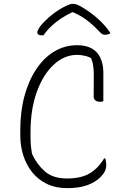

<svg xmlns="http://www.w3.org/2000/svg" viewBox="-20 -954 640 994"><path d="M327 20Q268 20 222.5 -2Q177 -24 146.5 -62.5Q116 -101 100.5 -150Q85 -199 85 -254V-281Q85 -376 106.5 -456Q128 -536 167.5 -595.5Q207 -655 261 -687.5Q315 -720 380 -720Q402 -720 420 -716Q438 -712 452.5 -704.5Q467 -697 478 -686Q490 -674 498 -658Q506 -642 510.5 -622.5Q515 -603 515 -580Q515 -543 515 -505.5Q515 -468 515 -430Q512 -429 508.5 -428Q505 -427 500 -427Q482 -427 473.5 -434.5Q465 -442 465 -453Q465 -518 465.5 -557.5Q466 -597 460.5 -624.5Q455 -652 437 -680L476 -638Q448 -658 424 -664Q400 -670 380 -670Q313 -670 258 -619Q203 -568 170.5 -478Q138 -388 138 -270V-247Q138 -219 140 -199Q142 -179 146 -157Q170 -104 212 -67Q254 -30 327 -30Q399 -30 443.5 -56Q488 -82 519 -134H525Q526 -130 527 -126Q528 -122 528.5 -117.5Q529 -113 529.5 -109Q530 -105 530 -101Q530 -82 523 -67.5Q516 -53 502 -39Q482 -19 456.5 -6Q431 7 399 13.5Q367 20 327 20ZM349 -934Q351 -934 352.5 -934Q354 -934 355.5 -934Q357 -934 358 -934Q365 -934 376 -931Q387 -928 413 -912Q428 -903 446.5 -889.5Q465 -876 484 -859.5Q503 -843 520.5 -823.5Q538 -804 552 -782Q545 -778 538.5 -776Q532 -774 523 -774Q514 -774 507.5 -778.5Q501 -783 488 -797Q460 -827 425 -853Q390 -879 331 -902L389 -891Q373 -891 356.5 -891Q340 -891 323 -891L381 -903Q315 -875 271.5 -840.5Q228 -806 205 -771H199Q189 -771 183.5 -773Q178 -775 175.5 -778.5Q173 -782 173 -787Q173 -792 179.5 -804.5Q186 -817 202 -834Q217 -850 233.5 -864.5Q250 -879 268.5 -892Q287 -905 307 -916Q327 -927 349 -934Z"/></svg>

Font: Recursive Casual Light
Style: Regular
Weight: 300
Version: Version 1.047